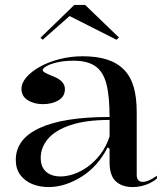

<svg xmlns="http://www.w3.org/2000/svg" viewBox="-20 -743 676 778"><path d="M315 -515Q373 -515 414.5 -501.5Q456 -488 483 -460Q510 -432 522 -389.5Q534 -347 534 -289V-35Q534 -20 540.5 -13Q547 -6 558 -6Q570 -6 585.5 -13Q601 -20 616 -31V-20Q604 -9 587.5 -1Q571 7 553 11Q535 15 518 15Q474 15 449 -8.5Q424 -32 424 -85Q424 -105 424 -114.5Q424 -124 424 -129Q424 -134 424 -140L416 -146Q397 -108 370.5 -78Q344 -48 311.5 -27.5Q279 -7 245 4Q211 15 177 15Q140 15 110 2.5Q80 -10 62 -34.5Q44 -59 44 -95Q44 -180 141 -224.5Q238 -269 424 -269Q424 -354 411 -403.5Q398 -453 366 -475Q334 -497 278 -497Q241 -497 212.5 -490.5Q184 -484 168.5 -475Q153 -466 153 -459Q153 -454 162.5 -448.5Q172 -443 197 -433Q243 -415 243 -382Q243 -352 217 -336.5Q191 -321 154 -321Q118 -321 92.5 -337Q67 -353 67 -383Q67 -407 87.5 -430.5Q108 -454 142.5 -473Q177 -492 221.5 -503.5Q266 -515 315 -515ZM424 -257Q329 -257 267 -236.5Q205 -216 175 -181Q145 -146 145 -103Q145 -77 155.5 -60.5Q166 -44 184 -36Q202 -28 225 -28Q250 -28 278.5 -37.5Q307 -47 335 -67Q363 -87 386.5 -117.5Q410 -148 424 -190ZM153 -582 144 -590 281 -723H325L462 -591L452 -582L262 -678Z"/></svg>

Font: Kalnia
Style: Regular
Weight: 400
Designer: Frida Medrano
Foundry: Frida Medrano
Version: Version 1.105